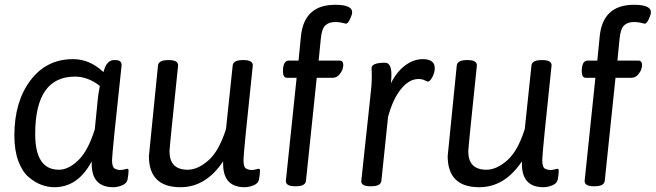

<svg xmlns="http://www.w3.org/2000/svg" viewBox="-20 -776 2739 802"><path d="M511 -71Q517 -71 517 -64Q517 -49 513 -27Q510 -10 490.5 -2Q471 6 453 6Q363 6 363 -92V-102Q306 6 207 6Q180 6 153 -4Q126 -14 99.5 -36.5Q73 -59 56.5 -103.5Q40 -148 40 -210Q40 -351 107 -440Q174 -529 285 -529Q355 -529 412 -475Q418 -494 422 -502Q426 -510 435 -517.5Q444 -525 457 -525H463Q488 -525 488 -504Q448 -134 448 -107Q448 -92 451 -83Q454 -74 460.5 -71Q467 -68 471.5 -67Q476 -66 484 -66Q491 -66 500 -68.5Q509 -71 511 -71ZM389 -367Q391 -385 397 -417Q348 -456 293 -456Q127 -456 127 -216Q127 -67 226 -67Q266 -67 307 -106.5Q348 -146 376 -236Z M1060 -71Q1066 -71 1066 -64Q1066 -49 1062 -27Q1059 -10 1039.5 -2Q1020 6 1002 6Q912 6 912 -92V-102Q840 6 734 6Q602 6 602 -124L640 -503Q643 -525 682 -525H686Q724 -525 724 -503Q688 -158 688 -144Q688 -67 764 -67Q806 -67 850.5 -106Q895 -145 924 -237L952 -503Q955 -525 994 -525H998Q1036 -525 1036 -503Q997 -137 997 -107Q997 -92 1000 -83Q1003 -74 1009.5 -71Q1016 -68 1020.5 -67Q1025 -66 1033 -66Q1040 -66 1049 -68.5Q1058 -71 1060 -71Z M1380 -756Q1451 -756 1451 -725Q1451 -715 1442 -696Q1433 -677 1425 -677Q1424 -677 1419 -678.5Q1414 -680 1403.5 -682Q1393 -684 1380 -684Q1354 -684 1339 -670Q1324 -656 1320 -614L1311 -523H1398Q1414 -523 1414 -504Q1414 -499 1411 -488Q1408 -477 1397 -464Q1386 -451 1369 -451H1303L1258 -20Q1255 2 1216 2H1212Q1174 2 1174 -20L1219 -451H1179Q1162 -451 1162 -478Q1162 -523 1187 -523H1227L1237 -624Q1250 -756 1380 -756Z M1746 -529Q1796 -529 1796 -491Q1796 -473 1786 -454Q1776 -435 1767 -435Q1765 -435 1754 -440.5Q1743 -446 1728 -446Q1689 -446 1655 -404Q1621 -362 1601 -288L1573 -20Q1570 2 1531 2H1527Q1489 2 1489 -19L1527 -373Q1533 -421 1533 -457Q1533 -467 1532.5 -477.5Q1532 -488 1532 -491Q1532 -514 1588 -514Q1615 -514 1615 -464Q1615 -452 1613 -428Q1636 -475 1671.5 -502Q1707 -529 1746 -529Z M2308 -71Q2314 -71 2314 -64Q2314 -49 2310 -27Q2307 -10 2287.5 -2Q2268 6 2250 6Q2160 6 2160 -92V-102Q2088 6 1982 6Q1850 6 1850 -124L1888 -503Q1891 -525 1930 -525H1934Q1972 -525 1972 -503Q1936 -158 1936 -144Q1936 -67 2012 -67Q2054 -67 2098.5 -106Q2143 -145 2172 -237L2200 -503Q2203 -525 2242 -525H2246Q2284 -525 2284 -503Q2245 -137 2245 -107Q2245 -92 2248 -83Q2251 -74 2257.5 -71Q2264 -68 2268.5 -67Q2273 -66 2281 -66Q2288 -66 2297 -68.5Q2306 -71 2308 -71Z M2628 -756Q2699 -756 2699 -725Q2699 -715 2690 -696Q2681 -677 2673 -677Q2672 -677 2667 -678.5Q2662 -680 2651.5 -682Q2641 -684 2628 -684Q2602 -684 2587 -670Q2572 -656 2568 -614L2559 -523H2646Q2662 -523 2662 -504Q2662 -499 2659 -488Q2656 -477 2645 -464Q2634 -451 2617 -451H2551L2506 -20Q2503 2 2464 2H2460Q2422 2 2422 -20L2467 -451H2427Q2410 -451 2410 -478Q2410 -523 2435 -523H2475L2485 -624Q2498 -756 2628 -756Z"/></svg>

Font: Asap
Style: Italic
Weight: 400
Italic angle: -6°
Designer: Pablo Cosgaya
Foundry: Pablo Cosgaya
Version: Version 1.007;PS 001.007;hotconv 1.0.70;makeotf.lib2.5.58329